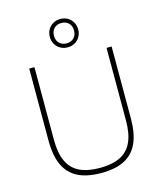

<svg xmlns="http://www.w3.org/2000/svg" viewBox="-141 -1092 1013 1203"><g transform="rotate(-15 365.0 -490.5)"><path d="M97.5 -274V-740H131.5V-269Q131.5 -183.5 156.2 -129.5Q181 -75.5 232.5 -49.8Q284 -24 365.5 -24Q446.5 -24 498 -49.8Q549.5 -75.5 574.2 -129.5Q599 -183.5 599 -269V-740H632V-274Q632 -175 603.2 -112.8Q574.5 -50.5 516 -20.8Q457.5 9 365.5 9Q273.5 9 214.5 -20.8Q155.5 -50.5 126.5 -112.8Q97.5 -175 97.5 -274ZM273.5 -898Q273.5 -924 285.5 -945Q297.5 -966 318.5 -978Q339.5 -990 365.5 -990Q391.5 -990 412.5 -978Q433.5 -966 445.5 -945Q457.5 -924 457.5 -898Q457.5 -872 445.5 -851Q433.5 -830 412.5 -818Q391.5 -806 365.5 -806Q339.5 -806 318.5 -818Q297.5 -830 285.5 -851Q273.5 -872 273.5 -898ZM430.5 -898Q430.5 -928.5 412.5 -946.2Q394.5 -964 365.5 -964Q336.5 -964 318.5 -946.2Q300.5 -928.5 300.5 -898Q300.5 -867.5 318.5 -849.8Q336.5 -832 365.5 -832Q394.5 -832 412.5 -849.8Q430.5 -867.5 430.5 -898Z"/></g></svg>

Font: Encode Sans Semi Expanded Thin
Style: Regular
Weight: 250
Width: 6
Designer: Multiple Designers
Foundry: Impallari Type
Version: Version 2.000